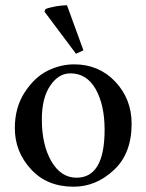

<svg xmlns="http://www.w3.org/2000/svg" viewBox="-20 -693 553 725"><path d="M295 -503 267 -490 148 -649 151 -658Q159 -663 190 -669Q216 -673 229 -673Q231 -673 233 -673ZM260 -450Q353 -450 415 -385Q477 -319 477 -226Q477 -113 410 -51Q343 12 258 12Q157 12 97 -54Q36 -120 36 -209Q36 -287 73 -344Q110 -401 160 -426Q209 -450 260 -450ZM246 -416Q201 -416 170 -370Q138 -324 138 -242Q138 -146 174 -84Q210 -22 269 -22Q375 -22 375 -203Q375 -297 341 -357Q307 -416 246 -416Z"/></svg>

Font: Shafarik
Style: Regular
Weight: 400
Version: Version 1.001; ttfautohint (v1.8.4.7-5d5b)